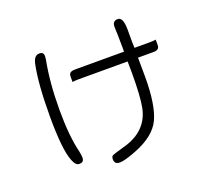

<svg xmlns="http://www.w3.org/2000/svg" viewBox="-136 -934 1273 1168"><g transform="rotate(-20 500.0 -350.0)"><path d="M214.4 -729Q193.4 -729 181.2 -709Q174.3 -697.3 170.4 -678.7Q145 -558.6 145 -344.7Q145 -131.8 175.8 -54.7Q184.1 -33.2 193.6 -23.7Q203.1 -14.2 213.9 -14.2Q231 -14.2 238.3 -21.5Q245.6 -28.8 245.6 -43.9Q245.6 -59.6 240.2 -85.4Q213.4 -194.3 213.4 -362.3Q213.4 -540.5 240.7 -680.2L242.7 -701.7Q242.7 -715.8 236.1 -722.4Q229.5 -729 214.4 -729ZM703.6 -573.2V-563H385.7Q362.8 -563 353.5 -553.7Q346.2 -546.4 346.2 -531.2V-496.6Q361.3 -499.5 385.7 -499.5H703.6L704.6 -425.8Q704.6 -274.4 690.9 -204.1Q677.2 -133.8 630.9 -87.2Q584.5 -40.5 505.9 -19Q437 0 423.3 7.3Q415.5 14.6 415.5 27.3Q415.5 45.4 423.8 53.7Q432.1 62 450.2 62Q470.7 62 513.2 48.3Q534.7 41.5 560.5 31.2Q690.4 -19.5 731 -106.4Q772 -194.8 772 -375L771 -499.5H871.1Q893.1 -499.5 902.3 -508.8Q909.7 -516.1 909.7 -531.2V-565.9Q894.5 -563 871.1 -563H771.5L770 -598.6V-686.5Q769.5 -738.8 752.9 -754.9Q746.1 -762.2 734.9 -762.2Q725.6 -762.2 721.2 -760.7Q713.9 -757.8 710 -753.9Q700.7 -745.1 700.7 -723.6L702.6 -668.9L703.6 -595.7Z"/></g></svg>

Font: YuPearl-ExtraLight
Style: ExtraLight
Weight: 200
Designer: Max Yao
Foundry: Max-Everyday
Version: Version 1.011; ttfautohint (v1.8.3)